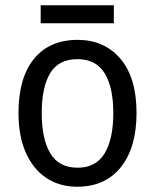

<svg xmlns="http://www.w3.org/2000/svg" viewBox="-20 -790 586 727"><path d="M497 -362Q497 -232 438 -157.5Q379 -83 272 -83Q205 -83 155 -116.5Q105 -150 77.5 -212.5Q50 -275 50 -362Q50 -495 108.5 -567Q167 -639 274 -639Q375 -639 436 -567.5Q497 -496 497 -362ZM138 -362Q138 -264 170.5 -209.5Q203 -155 274 -155Q343 -155 376 -209Q409 -263 409 -362Q409 -460 376 -513Q343 -566 273 -566Q202 -566 170 -513Q138 -460 138 -362ZM411 -770V-702H134V-770Z"/></svg>

Font: Noto Sans Telugu UI SemiCondensed
Style: Regular
Weight: 400
Width: 4
Designer: Jelle Bosma - Monotype Design Team
Foundry: Monotype Imaging Inc.
Version: Version 2.005; ttfautohint (v1.8.4.7-5d5b)